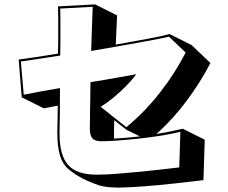

<svg xmlns="http://www.w3.org/2000/svg" viewBox="-20 -797 1040 874"><path d="M906 23Q847 30 776 38Q705 46 638 51Q571 56 523 57Q500 57 475.5 55Q451 53 432 47Q388 32 356 15.5Q324 -1 294 -25Q265 -49 253 -89.5Q241 -130 241 -189V-197Q242 -218 242 -248.5Q242 -279 243 -316L179 -304L79 -354L65 -526Q105 -531 150 -538Q195 -545 244 -553Q245 -582 245 -610Q245 -638 245 -665Q245 -692 245 -718Q245 -744 244 -768L413 -777L513 -727Q511 -694 510 -661Q509 -628 507 -594Q585 -608 650 -620Q715 -632 752 -642L852 -592L938 -510Q892 -422 830 -338.5Q768 -255 692 -187Q722 -192 752.5 -198Q783 -204 812 -211L912 -161ZM801 -197Q755 -186 703.5 -178Q652 -170 602.5 -165Q553 -160 511 -157Q469 -154 442 -154Q413 -154 401 -166.5Q389 -179 389 -212Q389 -238 390 -295.5Q391 -353 392 -423Q455 -433 507 -442.5Q559 -452 600 -459Q582 -434 554 -405.5Q526 -377 495.5 -352Q465 -327 438 -311L555 -218Q638 -286 708 -375.5Q778 -465 825 -558L749 -630Q719 -623 663.5 -612.5Q608 -602 538.5 -590Q469 -578 395 -565Q397 -618 398.5 -670Q400 -722 402 -766L254 -758Q255 -737 255 -712Q255 -687 255 -660Q255 -632 255 -603Q255 -574 254 -544Q202 -536 156 -529Q110 -522 75 -517L88 -366Q130 -374 172.5 -382Q215 -390 253 -396Q253 -335 252.5 -282Q252 -229 251 -197V-189Q251 -90 290 -46Q329 -2 420 -2H423Q459 -2 506 -5.5Q553 -9 604.5 -14Q656 -19 705.5 -24.5Q755 -30 796 -35ZM500 -250Q499 -224 499 -202Q499 -180 499 -166Q551 -169 617 -176L556 -206Z"/></svg>

Font: Rampart One
Style: Regular
Weight: 400
Designer: Fontworks Inc.
Foundry: Fontworks Inc.
Version: Version 1.100